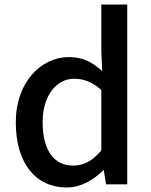

<svg xmlns="http://www.w3.org/2000/svg" viewBox="-20 -817 670 851"><path d="M276 14C339 14 396 -20 437 -62H440L450 0H544V-797H429V-593L433 -502C389 -541 349 -564 285 -564C163 -564 50 -454 50 -275C50 -92 139 14 276 14ZM304 -83C218 -83 169 -152 169 -276C169 -395 232 -468 308 -468C349 -468 388 -455 429 -418V-150C389 -103 350 -83 304 -83Z"/></svg>

Font: ChiuKong Gothic CL Medium
Style: Regular
Weight: 500
Designer: Ryoko NISHIZUKA 西塚涼子 (kana, bopomofo & ideographs); Paul D. Hunt (Latin, Greek & Cyrillic); Sandoll Communications 산돌커뮤니
Foundry: Adobe
Version: Version 1.300